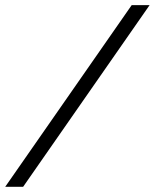

<svg xmlns="http://www.w3.org/2000/svg" viewBox="-55 -714 592 734"><path d="M-35 0 448.5 -694.5H517L33.5 0Z"/></svg>

Font: Newsreader 10pt
Style: Italic
Weight: 400
Italic angle: -17°
Version: Version 1.003